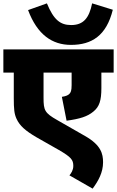

<svg xmlns="http://www.w3.org/2000/svg" viewBox="-20 -916 696 1142"><path d="M651 -858 528 -896C510 -808 476 -767 403 -767C338 -767 299 -799 259 -896L147 -856C202 -709 291 -649 402 -649C526 -649 613 -704 651 -858ZM656 -484V-622H0V-484H62V-332C62 -266 65 -239 78 -210C97 -168 131 -138 198 -99L330 -24C404 19 416 35 416 71C416 96 403 115 393 127L531 206C565 160 593 110 593 49C593 -1 581 -53 486 -107L320 -202C246 -244 239 -260 239 -334V-484H406V-410C406 -376 401 -366 392 -357C385 -350 374 -344 348 -340L376 -198C456 -209 500 -223 535 -252C571 -281 583 -318 583 -392V-484Z"/></svg>

Font: Noto Sans Black
Style: Italic
Weight: 900
Italic angle: -12°
Designer: Monotype Design Team
Foundry: Monotype Imaging Inc.
Version: Version 2.013